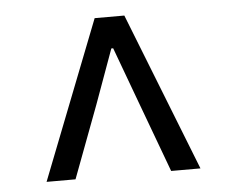

<svg xmlns="http://www.w3.org/2000/svg" viewBox="-39 -794 634 522"><g transform="rotate(-5 277.5 -533.0)"><path d="M68 -317 237 -749H318L488 -317H408L335 -514L280 -663H275L221 -514L147 -317Z"/></g></svg>

Font: Noto Sans JP Thin
Style: Regular
Weight: 400
Version: Version 2.004-H2;hotconv 1.0.118;makeotfexe 2.5.65603